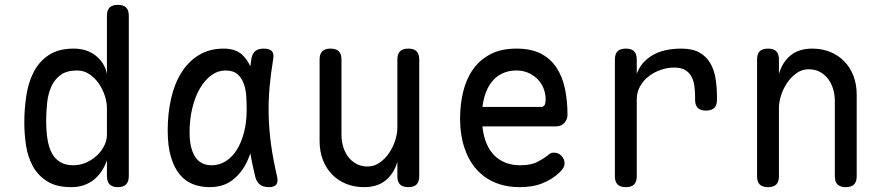

<svg xmlns="http://www.w3.org/2000/svg" viewBox="-20 -760 3640 790"><path d="M465 10Q442 10 431 -1.5Q420 -13 420 -36V-100Q411 -75 397.5 -55Q384 -35 366 -20.5Q348 -6 325 2Q302 10 273 10Q212 10 174 -14Q136 -38 115 -76.5Q94 -115 87 -162.5Q80 -210 80 -256Q80 -310 88 -364.5Q96 -419 118 -462.5Q140 -506 180 -533Q220 -560 283 -560Q338 -560 374.5 -530.5Q411 -501 420 -456V-695Q420 -718 431 -729Q442 -740 465 -740Q488 -740 499 -729Q510 -718 510 -695V-36Q510 -13 499 -1.5Q488 10 465 10ZM282 -80Q309 -80 334 -91Q359 -102 378 -119.5Q397 -137 408.5 -159.5Q420 -182 420 -206V-316Q420 -340 411 -367Q402 -394 386 -417Q370 -440 347.5 -455Q325 -470 298 -470Q255 -470 230 -452Q205 -434 191.5 -404.5Q178 -375 174 -337.5Q170 -300 170 -262Q170 -223 175 -189.5Q180 -156 192.5 -131.5Q205 -107 227 -93.5Q249 -80 282 -80Z M842 10Q806 10 774.5 -2Q743 -14 720 -41.5Q697 -69 683.5 -113.5Q670 -158 670 -224Q670 -293 684 -354.5Q698 -416 726.5 -461.5Q755 -507 798.5 -533.5Q842 -560 900 -560Q948 -560 975 -536Q997 -516 1010 -487Q1012 -502 1014 -516Q1018 -541 1031 -550.5Q1044 -560 1065 -560Q1089 -560 1098.5 -549.5Q1108 -539 1104 -516Q1094 -457 1089 -399.5Q1084 -342 1085.5 -283.5Q1087 -225 1095.5 -163.5Q1104 -102 1120 -34Q1125 -12 1117 -1Q1109 10 1086 10Q1063 10 1049 -1Q1035 -12 1030 -34Q1018 -83 1010 -129Q1004 -111 996 -94Q974 -48 936.5 -19Q899 10 842 10ZM851 -80Q882 -80 908.5 -96.5Q935 -113 954 -143Q973 -173 984 -215Q995 -257 995 -308Q995 -332 993.5 -360.5Q992 -389 984 -413Q976 -437 958.5 -453.5Q941 -470 908 -470Q877 -470 850 -450.5Q823 -431 803 -397Q783 -363 771.5 -316Q760 -269 760 -215Q760 -151 782.5 -115.5Q805 -80 851 -80Z M1615 -234V-515Q1615 -538 1626 -549Q1637 -560 1660 -560Q1683 -560 1694 -549Q1705 -538 1705 -515V-35Q1705 -12 1694 -1Q1683 10 1660 10Q1637 10 1626 -1Q1615 -12 1615 -35V-94Q1601 -46 1567 -18Q1533 10 1478 10Q1438 10 1404.5 -3.5Q1371 -17 1346.5 -42Q1322 -67 1308.5 -102Q1295 -137 1295 -180V-515Q1295 -538 1306 -549Q1317 -560 1340 -560Q1363 -560 1374 -549Q1385 -538 1385 -515V-206Q1385 -180 1392 -156.5Q1399 -133 1412.5 -115Q1426 -97 1446 -86Q1466 -75 1493 -75Q1520 -75 1542.5 -91Q1565 -107 1581 -130.5Q1597 -154 1606 -182Q1615 -210 1615 -234Z M2259 -132Q2278 -132 2290.5 -118.5Q2303 -105 2303 -88Q2303 -79 2298.5 -70.5Q2294 -62 2282 -50Q2266 -35 2248 -24Q2230 -13 2209.5 -5Q2189 3 2166.5 6.5Q2144 10 2119 10Q2061 10 2015.5 -9.5Q1970 -29 1938.5 -65.5Q1907 -102 1890 -154.5Q1873 -207 1873 -272Q1873 -329 1885.5 -381.5Q1898 -434 1925.5 -473.5Q1953 -513 1997 -536.5Q2041 -560 2105 -560Q2165 -560 2205 -539.5Q2245 -519 2269.5 -482Q2294 -445 2304.5 -395.5Q2315 -346 2315 -287Q2315 -269 2302 -254.5Q2289 -240 2268 -240H1965Q1969 -200 1982 -169.5Q1995 -139 2015 -119.5Q2035 -100 2061.5 -90Q2088 -80 2120 -80Q2165 -80 2191.5 -94Q2218 -108 2233 -120Q2241 -127 2246 -129.5Q2251 -132 2259 -132ZM1965 -320H2209Q2214 -320 2219.5 -326Q2225 -332 2225 -353Q2225 -374 2217 -395Q2209 -416 2193.5 -432.5Q2178 -449 2155.5 -459.5Q2133 -470 2105 -470Q2074 -470 2049.5 -459Q2025 -448 2007.5 -428Q1990 -408 1979.5 -380.5Q1969 -353 1965 -320Z M2555 10Q2532 10 2521 -1Q2510 -12 2510 -35V-515Q2510 -538 2521 -549Q2532 -560 2555 -560Q2578 -560 2589 -549Q2600 -538 2600 -515V-456Q2617 -504 2663.5 -532Q2710 -560 2784 -560Q2829 -560 2857.5 -544Q2886 -528 2902 -501Q2918 -474 2924 -438Q2930 -402 2930 -362V-350Q2930 -327 2919 -316Q2908 -305 2885 -305Q2862 -305 2851 -316Q2840 -327 2840 -350V-362Q2840 -385 2837 -406.5Q2834 -428 2825 -445Q2816 -462 2799 -472Q2782 -482 2753 -482Q2727 -482 2700 -473Q2673 -464 2650.5 -447Q2628 -430 2614 -405.5Q2600 -381 2600 -350V-35Q2600 -12 2589 -1Q2578 10 2555 10Z M3185 -316V-35Q3185 -12 3174 -1Q3163 10 3140 10Q3117 10 3106 -1Q3095 -12 3095 -35V-515Q3095 -538 3106 -549Q3117 -560 3140 -560Q3163 -560 3174 -549Q3185 -538 3185 -515V-456Q3199 -504 3233 -532Q3267 -560 3322 -560Q3362 -560 3395.5 -546.5Q3429 -533 3453.5 -508Q3478 -483 3491.5 -448Q3505 -413 3505 -370V-35Q3505 -12 3494 -1Q3483 10 3460 10Q3437 10 3426 -1Q3415 -12 3415 -35V-344Q3415 -370 3408 -393.5Q3401 -417 3387.5 -435Q3374 -453 3354 -464Q3334 -475 3307 -475Q3280 -475 3257.5 -459Q3235 -443 3219 -419.5Q3203 -396 3194 -368Q3185 -340 3185 -316Z"/></svg>

Font: Maple Mono NF CN
Style: Regular
Weight: 400
Monospace: yes
Designer: subframe7536
Version: Version 7.000